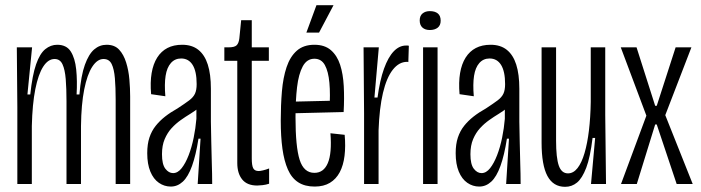

<svg xmlns="http://www.w3.org/2000/svg" viewBox="-20 -711 2708 742"><path d="M47 0V-297L45 -528H104L86 -346H97Q105 -421 119.5 -462.5Q134 -504 155 -521Q176 -538 201 -538Q237 -538 253.5 -512Q270 -486 274.5 -442.5Q279 -399 276 -346H287Q293 -419 308 -460.5Q323 -502 344 -520Q365 -538 392 -538Q423 -538 440.5 -519Q458 -500 467.5 -469.5Q477 -439 480 -404Q483 -369 483 -338V0H427V-326Q427 -373 424 -408.5Q421 -444 411.5 -463.5Q402 -483 380 -483Q356 -483 336.5 -453Q317 -423 305.5 -365.5Q294 -308 293 -224V0H237V-319Q237 -369 234 -405.5Q231 -442 221.5 -462.5Q212 -483 191 -483Q166 -483 147 -453.5Q128 -424 116.5 -366.5Q105 -309 103 -224V0Z M640 10Q615 10 594 -4.5Q573 -19 561 -48Q549 -77 549 -119Q549 -154 557.5 -179.5Q566 -205 581.5 -224.5Q597 -244 618 -260.5Q639 -277 666 -292Q695 -311 711 -323Q727 -335 733.5 -349Q740 -363 740 -386Q740 -435 724.5 -460Q709 -485 680 -485Q656 -485 640.5 -467.5Q625 -450 620 -418Q615 -386 619 -339L564 -347Q560 -393 566 -428.5Q572 -464 587.5 -488.5Q603 -513 627 -525.5Q651 -538 684 -538Q722 -538 746.5 -518.5Q771 -499 783 -461.5Q795 -424 795 -368V-241Q796 -204 796.5 -163Q797 -122 798.5 -80.5Q800 -39 800 0H744Q747 -43 749.5 -87.5Q752 -132 755 -175H747Q737 -111 722 -69.5Q707 -28 686.5 -9Q666 10 640 10ZM649 -42Q667 -42 682 -61Q697 -80 709 -111Q721 -142 728.5 -179Q736 -216 739 -252V-304L771 -324Q764 -308 749.5 -295.5Q735 -283 716 -271.5Q697 -260 678 -246.5Q659 -233 643 -215.5Q627 -198 616.5 -173.5Q606 -149 606 -115Q606 -76 619 -59Q632 -42 649 -42Z M974 6Q935 6 916 -17.5Q897 -41 897 -81V-476H847V-528H863Q887 -528 895 -536.5Q903 -545 905 -563L912 -633H953V-528H1019V-476H953V-98Q953 -72 958.5 -61Q964 -50 980 -50Q985 -50 996 -52.5Q1007 -55 1020 -60V-1Q1008 3 995 4.5Q982 6 974 6Z M1196 10Q1158 10 1132.5 -6.5Q1107 -23 1092.5 -56Q1078 -89 1071.5 -136Q1065 -183 1065 -245Q1065 -305 1069.5 -358Q1074 -411 1087.5 -451.5Q1101 -492 1127 -515Q1153 -538 1195 -538Q1235 -538 1259 -517Q1283 -496 1294.5 -460.5Q1306 -425 1308.5 -378Q1311 -331 1308 -278L1104 -273V-318L1275 -322L1253 -287Q1257 -347 1253 -391Q1249 -435 1235.5 -459.5Q1222 -484 1195 -484Q1166 -484 1150 -454.5Q1134 -425 1128 -374Q1122 -323 1122 -258Q1122 -144 1138 -93.5Q1154 -43 1195 -43Q1213 -43 1226 -52.5Q1239 -62 1247 -81Q1255 -100 1257.5 -129Q1260 -158 1257 -196L1312 -190Q1316 -146 1311.5 -109Q1307 -72 1293 -45.5Q1279 -19 1255 -4.5Q1231 10 1196 10ZM1213 -585H1164L1203 -691H1269Z M1387 0V-273L1385 -528H1444L1427 -334H1439Q1448 -401 1464 -445.5Q1480 -490 1501.5 -512.5Q1523 -535 1549 -535Q1552 -535 1555 -535Q1558 -535 1560 -534L1558 -471Q1556 -472 1555 -472Q1554 -472 1553 -472Q1522 -472 1498 -441.5Q1474 -411 1460 -352Q1446 -293 1443 -207V0Z M1615 0V-528H1671V0ZM1641 -595Q1623 -595 1612.5 -604.5Q1602 -614 1602 -632Q1602 -650 1613 -659Q1624 -668 1641 -668Q1661 -668 1672 -659Q1683 -650 1683 -631Q1683 -613 1671.5 -604Q1660 -595 1641 -595Z M1832 10Q1807 10 1786 -4.5Q1765 -19 1753 -48Q1741 -77 1741 -119Q1741 -154 1749.5 -179.5Q1758 -205 1773.5 -224.5Q1789 -244 1810 -260.5Q1831 -277 1858 -292Q1887 -311 1903 -323Q1919 -335 1925.5 -349Q1932 -363 1932 -386Q1932 -435 1916.5 -460Q1901 -485 1872 -485Q1848 -485 1832.5 -467.5Q1817 -450 1812 -418Q1807 -386 1811 -339L1756 -347Q1752 -393 1758 -428.5Q1764 -464 1779.5 -488.5Q1795 -513 1819 -525.5Q1843 -538 1876 -538Q1914 -538 1938.5 -518.5Q1963 -499 1975 -461.5Q1987 -424 1987 -368V-241Q1988 -204 1988.5 -163Q1989 -122 1990.5 -80.5Q1992 -39 1992 0H1936Q1939 -43 1941.5 -87.5Q1944 -132 1947 -175H1939Q1929 -111 1914 -69.5Q1899 -28 1878.5 -9Q1858 10 1832 10ZM1841 -42Q1859 -42 1874 -61Q1889 -80 1901 -111Q1913 -142 1920.5 -179Q1928 -216 1931 -252V-304L1963 -324Q1956 -308 1941.5 -295.5Q1927 -283 1908 -271.5Q1889 -260 1870 -246.5Q1851 -233 1835 -215.5Q1819 -198 1808.5 -173.5Q1798 -149 1798 -115Q1798 -76 1811 -59Q1824 -42 1841 -42Z M2164 11Q2118 11 2095.5 -31Q2073 -73 2073 -160V-528H2129V-168Q2129 -101 2139.5 -71Q2150 -41 2175 -41Q2196 -41 2212 -61.5Q2228 -82 2239 -119.5Q2250 -157 2256 -207Q2262 -257 2263 -317V-528H2319V-266L2322 0H2264L2280 -178H2270Q2261 -103 2245.5 -62.5Q2230 -22 2210 -5.5Q2190 11 2164 11Z M2380 0 2478 -264 2379 -528H2440L2512 -302H2518L2591 -528H2652L2551 -266L2657 0H2595L2518 -230H2512L2441 0Z"/></svg>

Font: Bricolage Grotesque 72pt Condensed ExtraLight
Style: Regular
Weight: 250
Width: 3
Designer: Mathieu Triay
Foundry: Atelier Triay
Version: Version 1.001;gftools[0.9.33.dev8+g029e19f]